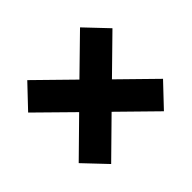

<svg xmlns="http://www.w3.org/2000/svg" viewBox="-119 -719 768 768"><g transform="rotate(45 264.5 -335.5)"><path d="M25.9 -186 171.9 -335 25.9 -484.4 120.1 -573.7 263.2 -427.7 406.2 -573.7 500.5 -484.4 354 -335 500.5 -186 406.2 -96.7 263.2 -242.2 120.1 -96.7Z"/></g></svg>

Font: Roboto
Style: Regular
Weight: 900
Designer: Google
Version: Version 2.001171; 2014